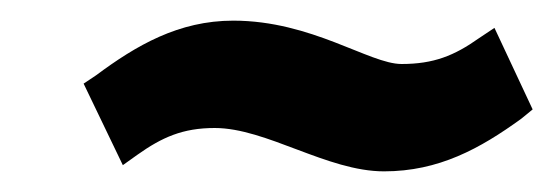

<svg xmlns="http://www.w3.org/2000/svg" viewBox="-20 -392 536 186"><path d="M61 -311 99 -232 113 -242C137 -259 157 -268 188 -268C238 -268 297 -226 352 -226C405 -226 445 -248 485 -277L496 -286L459 -365L444 -355C420 -338 400 -330 369 -330C338 -330 282 -372 206 -372C153 -372 112 -348 73 -319Z"/></svg>

Font: Charger Sport
Style: BlkNrwObl
Weight: 900
Designer: Jasper
Foundry: Cannot Into Space Fonts
Version: Version 1.1